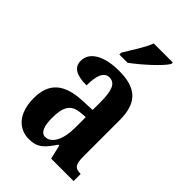

<svg xmlns="http://www.w3.org/2000/svg" viewBox="-230 -855 955 955"><g transform="rotate(45 247.0 -378.0)"><path d="M184 -619V-606H242C297 -646 380 -721 400 -756V-766H266C250 -721 210 -664 184 -619ZM163 10C225 10 249 -19 286 -74H293L310 0H468V-50H465C428 -50 416 -66 416 -121V-377C416 -502 357 -548 241 -548C145 -548 70 -515 70 -448C70 -403 105 -382 177 -382C177 -450 192 -491 230 -491C272 -491 285 -449 285 -374V-317L218 -314C96 -309 36 -260 36 -152C36 -42 93 10 163 10ZM213 -55C183 -55 170 -90 170 -147C170 -222 190 -260 252 -265L286 -268V-191C286 -111 257 -55 213 -55Z"/></g></svg>

Font: Noto Serif Devanagari ExtraCondensed
Style: Bold
Weight: 700
Width: 2
Designer: Universal Thirst, Indian Type Foundry and the Monotype Design Team
Foundry: Monotype Imaging Inc.
Version: Version 2.004